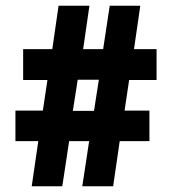

<svg xmlns="http://www.w3.org/2000/svg" viewBox="-20 -652 602 672"><path d="M114 -158 91 0H198L222 -158H292L268 0H376L399 -158H503V-265H416L432 -372H528V-480H449L471 -632H364L341 -480H271L293 -632H185L163 -480H61V-372H146L130 -265H34V-158ZM309 -264H235L252 -373H326Z"/></svg>

Font: Noto Sans Gurmukhi UI Condensed ExtraBold
Style: Regular
Weight: 800
Width: 3
Designer: Jelle Bosma - Monotype Design Team
Foundry: Monotype Imaging Inc.
Version: Version 2.004